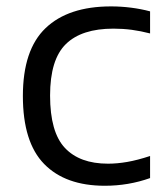

<svg xmlns="http://www.w3.org/2000/svg" viewBox="-20 -571 512 600"><path d="M307.5 9.5Q184.5 9.5 118 -58.5Q51.5 -126.5 51.5 -271Q51.5 -415.5 122.5 -483.2Q193.5 -551 327 -551Q358.5 -551 389.8 -547Q421 -543 449 -535.5V-466.5Q420 -474 392 -477.8Q364 -481.5 334.5 -481.5Q235 -481.5 185.8 -433.2Q136.5 -385 136.5 -272.5Q136.5 -158 182.8 -108.8Q229 -59.5 317.5 -59.5Q346 -59.5 377.8 -65Q409.5 -70.5 449 -83.5V-14.5Q381.5 9.5 307.5 9.5Z"/></svg>

Font: Encode Sans SmExp
Style: Regular
Weight: 400
Width: 6
Designer: Multiple Designers
Foundry: Impallari Type
Version: Version 3.002; ttfautohint (v1.8.3) -l 8 -r 50 -G 200 -x 14 